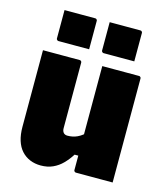

<svg xmlns="http://www.w3.org/2000/svg" viewBox="-115 -857 830 957"><g transform="rotate(15 300.0 -378.5)"><path d="M236 -547Q240 -547 242 -545.5Q244 -544 245.5 -542Q247 -540 247 -536Q247 -494 247 -450.5Q247 -407 247 -364.5Q247 -322 247 -280Q247 -238 247 -198Q247 -184 254 -175.5Q261 -167 275 -167Q288 -167 300.5 -169.5Q313 -172 325 -177.5Q337 -183 349.5 -192.5Q362 -202 375 -215V-85H334Q317 -58 295.5 -36Q274 -14 246.5 -1.5Q219 11 184 11Q154 11 128.5 0.5Q103 -10 84.5 -30.5Q66 -51 56.5 -81.5Q47 -112 47 -152Q47 -188 47 -227Q47 -266 47 -306Q47 -346 47 -387Q47 -427 47 -467.5Q47 -508 47 -547Q94 -547 141.5 -547Q189 -547 236 -547ZM542 -547Q546 -547 548 -545.5Q550 -544 551.5 -542Q553 -540 553 -536Q553 -463 553 -390.5Q553 -318 553 -244.5Q553 -171 553 -98Q553 -80 553 -63Q553 -46 553 -30Q553 -14 553 0Q526 0 490.5 0Q455 0 421.5 0Q388 0 364 0Q361 0 358.5 -1.5Q356 -3 354.5 -5Q353 -7 353 -11Q353 -100 353 -189.5Q353 -279 353 -368.5Q353 -458 353 -547Q379 -547 413.5 -547Q448 -547 482.5 -547Q517 -547 542 -547ZM99 -768Q135 -768 178 -768Q221 -768 257 -768Q261 -768 263 -766.5Q265 -765 266.5 -763Q268 -761 268 -757V-611Q232 -611 189 -611Q146 -611 110 -611Q107 -611 104.5 -612.5Q102 -614 100.5 -616.5Q99 -619 99 -622ZM332 -768Q368 -768 411 -768Q454 -768 490 -768Q494 -768 496 -766.5Q498 -765 499.5 -763Q501 -761 501 -757V-611Q465 -611 422 -611Q379 -611 343 -611Q340 -611 337.5 -612.5Q335 -614 333.5 -616.5Q332 -619 332 -622Z"/></g></svg>

Font: Recursive Monospace Black
Style: Regular
Weight: 900
Version: Version 1.047